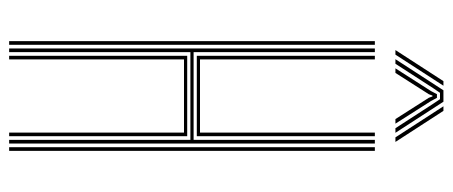

<svg xmlns="http://www.w3.org/2000/svg" viewBox="-305 -685 990 420"><g transform="rotate(90 190.0 -475.0)"><path d="M86 0V-800H94V-403.5H286V-800H294V0H286V-396.5H94V0ZM102 0V-389.5H278V0H270V-382.5H110V0ZM70 0V-800H78V0ZM302 0V-800H310V0ZM102 -410.5V-800H110V-417.5H270V-800H278V-410.5ZM89.5 -845 157.5 -950H167.5L99.5 -845ZM109.5 -845 177.5 -950H202.5L270.5 -845H260.5L207 -927.5L197 -942.5H183L172.8 -927.5L119.5 -845ZM129.5 -845 179.2 -922.8 186 -935.8H194L201 -922.8L250.5 -845H240.5L193.8 -918.2L191 -926H189L186.2 -918.2L139.5 -845ZM280.5 -845 212.5 -950H222.5L290.5 -845Z"/></g></svg>

Font: Big Shoulders Inline Text Thin Thin
Style: Regular
Weight: 250
Version: Version 2.002